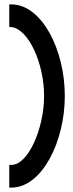

<svg xmlns="http://www.w3.org/2000/svg" viewBox="-20 -715 332 871"><path d="M22 33V136H32C168 136 274 -68 274 -280C274 -492 168 -695 32 -695H22V-593L32 -592C110 -583 180 -427 180 -280C180 -132 108 33 32 33Z"/></svg>

Font: Charger Pro
Style: ExBdSuExt
Weight: 400
Designer: Jasper
Foundry: Cannot Into Space Fonts
Version: Version 1.09